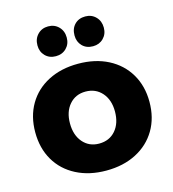

<svg xmlns="http://www.w3.org/2000/svg" viewBox="-114 -860 865 960"><g transform="rotate(-15 319.0 -380.0)"><path d="M23.9 0ZM615.2 -271Q615.2 -188 578.1 -125.5Q541 -63 474.1 -28.6Q407.2 5.9 318.8 5.9Q231 5.9 164.1 -28.6Q97.2 -63 60.5 -125.5Q23.9 -188 23.9 -271Q23.9 -353 60.5 -415.5Q97.2 -478 164.1 -512.5Q231 -546.9 318.8 -546.9Q407.2 -546.9 474.1 -512.5Q541 -478 578.1 -415.5Q615.2 -353 615.2 -271ZM203.1 -269Q203.1 -208 235.1 -170.9Q267.1 -133.8 318.8 -133.8Q372.1 -133.8 404.1 -170.9Q436 -208 436 -269Q436 -329.1 403.6 -366Q371.1 -402.8 318.8 -402.8Q267.1 -402.8 235.1 -366Q203.1 -329.1 203.1 -269ZM298.8 -688Q298.8 -654.8 277.3 -633.3Q255.9 -611.8 222.7 -611.8Q189.5 -611.8 168.2 -633.3Q147 -654.8 147 -688Q147 -722.2 168.5 -744.1Q189.9 -766.1 222.7 -766.1Q255.9 -766.1 277.3 -744.1Q298.8 -722.2 298.8 -688ZM490.7 -688Q490.7 -654.8 469.2 -633.3Q447.8 -611.8 415 -611.8Q380.9 -611.8 359.9 -633.3Q338.9 -654.8 338.9 -688Q338.9 -723.1 359.9 -744.6Q380.9 -766.1 415 -766.1Q447.8 -766.1 469.2 -744.1Q490.7 -722.2 490.7 -688Z"/></g></svg>

Font: Argentum Sans
Style: Bold
Weight: 700
Designer: Julieta Ulanovsky (Modified by Cristiano Sobral)
Foundry: Julieta Ulanovsky
Version: Version 1.000; ttfautohint (v1.5.65-e2d9)